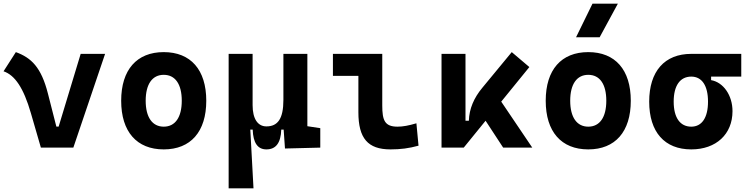

<svg xmlns="http://www.w3.org/2000/svg" viewBox="-25 -815 4147 1060"><path d="M200.7 0H379.9L555.2 -517.6H420.4L298.8 -116.2H286.1L239.7 -297.9C202.6 -444.3 147.5 -496.1 62.5 -527.3L-5.4 -421.4C56.6 -400.4 105 -330.6 145.5 -190.4Z M878.9 9.8C1027.8 9.8 1113.8 -87.9 1113.8 -258.8C1113.8 -429.7 1027.8 -527.3 878.9 -527.3C730 -527.3 644 -429.7 644 -258.8C644 -87.9 730 9.8 878.9 9.8ZM878.9 -115.7C815.9 -115.7 779.3 -167.5 779.3 -258.8C779.3 -350.6 815.9 -401.9 878.9 -401.9C942.4 -401.9 978.5 -350.6 978.5 -258.8C978.5 -167.5 942.4 -115.7 878.9 -115.7Z M1445.8 9.8C1498.5 9.8 1525.4 -26.4 1527.8 -99.6H1541L1548.3 4.9L1743.2 0V-107.4L1671.9 -118.2V-517.6H1539.6V-263.7C1539.6 -158.2 1507.8 -117.2 1445.8 -117.2C1397.9 -117.2 1369.6 -159.2 1369.6 -234.4V-517.6H1237.3V224.6H1374.5L1356.9 -99.6H1370.1C1372.6 -26.4 1397.5 9.8 1445.8 9.8Z M2130.9 9.8C2186.5 9.8 2232.4 3.9 2285.6 -10.7L2273.9 -134.3C2231 -121.6 2199.2 -115.7 2169.9 -115.7C2098.6 -115.7 2085.4 -150.9 2085.4 -232.9V-517.6H1813V-396H1953.6V-195.3C1953.6 -51.8 2005.4 9.8 2130.9 9.8Z M2412.6 0H2535.2L2655.8 -148.4L2752.9 0H2913.6L2742.2 -253.9L2897.5 -444.8L2800.3 -527.3L2638.7 -331.5C2590.8 -274.4 2565.4 -213.4 2563.5 -148.4H2544.9V-517.6H2412.6Z M3222.7 9.8C3371.6 9.8 3457.5 -87.9 3457.5 -258.8C3457.5 -429.7 3371.6 -527.3 3222.7 -527.3C3073.7 -527.3 2987.8 -429.7 2987.8 -258.8C2987.8 -87.9 3073.7 9.8 3222.7 9.8ZM3222.7 -115.7C3159.7 -115.7 3123 -167.5 3123 -258.8C3123 -350.6 3159.7 -401.9 3222.7 -401.9C3286.1 -401.9 3322.3 -350.6 3322.3 -258.8C3322.3 -167.5 3286.1 -115.7 3222.7 -115.7ZM3155.3 -609.4H3285.6L3386.2 -794.9H3246.1Z M3791.5 9.8C3928.7 9.8 4019 -74.2 4019 -201.2C4019 -289.1 3968.3 -360.8 3900.9 -372.6V-392.1H4067.4V-517.6H3791.5C3644 -517.6 3559.1 -421.4 3559.1 -253.9C3559.1 -85.9 3644 9.8 3791.5 9.8ZM3791.5 -115.7C3729.5 -115.7 3694.3 -165.5 3694.3 -253.9C3694.3 -342.3 3729.5 -392.1 3791.5 -392.1C3850.1 -392.1 3883.8 -342.3 3883.8 -253.9C3883.8 -165.5 3850.1 -115.7 3791.5 -115.7Z"/></svg>

Font: Cascadia Code
Style: Bold
Weight: 700
Monospace: yes
Designer: Aaron Bell
Foundry: Saja Typeworks
Version: Version 2404.023